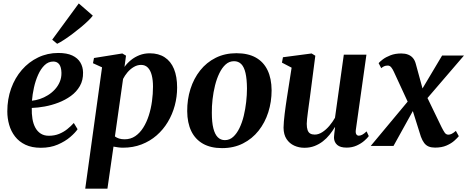

<svg xmlns="http://www.w3.org/2000/svg" viewBox="-20 -868 2780 1142"><path d="M441.5 -99.5Q427.5 -78.5 397.5 -52.8Q367.5 -27 323.5 -8Q279.5 11 223 11Q169.5 11 131.5 -7Q93.5 -25 69.5 -56Q45.5 -87 34.5 -125.8Q23.5 -164.5 23.5 -205.5Q23.5 -278.5 46.2 -341.8Q69 -405 110 -452.2Q151 -499.5 206.5 -526.2Q262 -553 326.5 -553Q378 -553 410.2 -537.8Q442.5 -522.5 458 -496.2Q473.5 -470 474 -437Q475 -391 455 -356.2Q435 -321.5 401.5 -297.2Q368 -273 327.5 -257.5Q287 -242 245.5 -234.5Q204 -227 169 -226Q168 -191 173 -161Q178 -131 190.2 -108.5Q202.5 -86 222.5 -73.2Q242.5 -60.5 270.5 -60.5Q304 -60.5 331.2 -71.5Q358.5 -82.5 380.2 -100Q402 -117.5 419 -136.5ZM297 -502Q267.5 -502 245 -480.2Q222.5 -458.5 206.8 -423.2Q191 -388 182 -347.2Q173 -306.5 170 -269Q192.5 -271 217.2 -279.2Q242 -287.5 265 -301.8Q288 -316 306.2 -335.8Q324.5 -355.5 335.2 -380.5Q346 -405.5 345.5 -435Q344.5 -469.5 332 -485.8Q319.5 -502 297 -502ZM290.5 -632 448.5 -847.5 532 -775Q523.5 -763 505 -745Q486.5 -727 462.5 -707Q438.5 -687 412.5 -667.5Q386.5 -648 362.2 -632Q338 -616 320 -607.5Z M487 254 587 -467.5 533 -492 539 -523 707.5 -550 729.5 -537 720.5 -470Q736 -492 758.8 -510.5Q781.5 -529 809.8 -540Q838 -551 871 -551Q923 -551 959.5 -527.2Q996 -503.5 1014.8 -458Q1033.5 -412.5 1033.5 -347Q1033.5 -292.5 1019.5 -240.2Q1005.5 -188 978.2 -142.5Q951 -97 911.8 -62.8Q872.5 -28.5 822 -9Q771.5 10.5 711 10.5Q697.5 10.5 683 8.5Q668.5 6.5 655 4L619 254ZM663.5 -56.5Q674 -48.5 688.2 -44Q702.5 -39.5 721 -39.5Q757 -39.5 784.5 -58.2Q812 -77 832 -108.8Q852 -140.5 865 -181Q878 -221.5 884 -265.8Q890 -310 890 -353Q890 -391.5 882.5 -420.8Q875 -450 859.2 -466Q843.5 -482 819 -482Q796.5 -482 775.5 -469.5Q754.5 -457 738.2 -437.8Q722 -418.5 712 -398.5Z M1386 -551.5Q1455 -551.5 1501.2 -525.8Q1547.5 -500 1571.2 -450.8Q1595 -401.5 1595.5 -331Q1595.5 -262.5 1575.8 -200.5Q1556 -138.5 1518 -90.5Q1480 -42.5 1425.2 -14.8Q1370.5 13 1300.5 13Q1233.5 13 1187.2 -13.2Q1141 -39.5 1117.5 -88.5Q1094 -137.5 1093.5 -206.5Q1093 -276.5 1112.8 -338.8Q1132.5 -401 1170.5 -449Q1208.5 -497 1263 -524.2Q1317.5 -551.5 1386 -551.5ZM1372 -504Q1343.5 -504 1322 -484.5Q1300.5 -465 1284.8 -432.5Q1269 -400 1259 -359.8Q1249 -319.5 1244.2 -277.2Q1239.5 -235 1240 -197Q1240 -140.5 1249 -104.8Q1258 -69 1275.2 -51.8Q1292.5 -34.5 1317.5 -34.5Q1345.5 -34.5 1367 -54Q1388.5 -73.5 1404.2 -106Q1420 -138.5 1429.8 -178.8Q1439.5 -219 1444.2 -261.2Q1449 -303.5 1449 -342Q1448.5 -398.5 1440.2 -434Q1432 -469.5 1415 -486.8Q1398 -504 1372 -504Z M1790.5 11Q1758 11 1730 -1.8Q1702 -14.5 1684.5 -40.8Q1667 -67 1666.5 -108.5Q1666.5 -125 1668.5 -146.2Q1670.5 -167.5 1673.2 -191.5Q1676 -215.5 1679.5 -239Q1683 -262.5 1686 -283L1714.5 -465.5L1657 -495.5L1663 -527.5L1833.5 -550L1855.5 -536.5L1823 -286.5Q1820 -266 1817 -243.5Q1814 -221 1811.2 -199.8Q1808.5 -178.5 1806.5 -160.8Q1804.5 -143 1804.5 -131.5Q1804.5 -108.5 1809.5 -94.2Q1814.5 -80 1825 -73.8Q1835.5 -67.5 1852 -67.5Q1874.5 -67.5 1897 -82Q1919.5 -96.5 1939 -119.5Q1958.5 -142.5 1972.5 -167.5L2025 -543H2159.5L2096.5 -96Q2094 -78 2099.2 -69.5Q2104.5 -61 2114 -61Q2123.5 -61 2134.2 -66.5Q2145 -72 2160.5 -86.5L2173.5 -58.5Q2165.5 -47 2147 -30.8Q2128.5 -14.5 2101.5 -2.2Q2074.5 10 2041.5 10Q2004 10 1986 -5.8Q1968 -21.5 1966.5 -47.5Q1966.5 -51 1967 -58.2Q1967.5 -65.5 1968.5 -74.5Q1969.5 -83.5 1970.8 -93.2Q1972 -103 1973 -111L1971.5 -111.5Q1958 -89 1940.5 -67Q1923 -45 1900.5 -27.5Q1878 -10 1850.8 0.5Q1823.5 11 1790.5 11Z M2567.5 10Q2545.5 10 2529.8 3.5Q2514 -3 2503 -17.5Q2492 -32 2483.5 -55L2419.5 -258L2458.5 -249L2320.5 0H2185L2435.5 -300.5L2423 -224L2322.5 -441.5Q2315.5 -457 2307 -467.5Q2298.5 -478 2286.5 -478Q2273.5 -478 2264.5 -473.8Q2255.5 -469.5 2247.5 -462.5L2232 -492.5Q2239 -501 2257 -514.8Q2275 -528.5 2302.8 -539.2Q2330.5 -550 2367 -550Q2390 -550 2407.2 -543.2Q2424.5 -536.5 2436 -523Q2447.5 -509.5 2453 -488.5L2505.5 -296.5L2469 -301.5L2609.5 -537.5H2739.5L2490.5 -247.5L2503.5 -324.5L2606.5 -111.5Q2616 -92.5 2624.5 -79.8Q2633 -67 2647 -67Q2656 -67 2666.2 -71.8Q2676.5 -76.5 2691.5 -89.5L2709 -58Q2700.5 -47.5 2682.5 -31.2Q2664.5 -15 2636 -2.5Q2607.5 10 2567.5 10Z"/></svg>

Font: Merriweather 60pt
Style: Bold Italic
Weight: 700
Italic angle: -7.8°
Version: Version 2.101